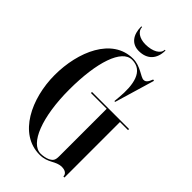

<svg xmlns="http://www.w3.org/2000/svg" viewBox="-262 -939 1025 1025"><g transform="rotate(45 250.0 -426.5)"><path d="M242 -758C305.5 -758 341 -797 341 -861H335.5C335.5 -831.5 298 -808 242 -808C195 -808 164 -831.5 164 -861H158.5C158.5 -797 188.5 -758 242 -758ZM500 -427H220V-419H339V-61.5C339 -31.5 333 -21.5 309.5 -10C296.5 -4 276 0 259 0C182 0 125 -142 125 -350C125 -558 173 -700 250 -700C336 -700 351 -609 342 -510L339 -477H345L412 -703L404 -705C394 -679 385 -667 369 -667C346 -667 307 -708 250 -708C92 -708 15 -526 15 -350C15 -174 101 8 259 8C324 8 342 -30.5 390 -30.5C412.5 -30.5 431 -20.5 431 0H439V-419H500Z"/></g></svg>

Font: Picaflor 48 pt
Style: Regular
Weight: 400
Designer: Ariel Martín Pérez
Foundry: Tunera Type Foundry
Version: Version 1.000;hotconv 1.0.109;makeotfexe 2.5.65596